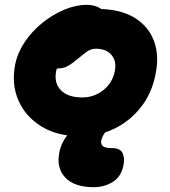

<svg xmlns="http://www.w3.org/2000/svg" viewBox="-20 -553 704 796"><path d="M314 12Q218 12 151.5 -29Q85 -70 56 -137.5Q27 -205 43 -286Q53 -335 83 -379.5Q113 -424 156 -458.5Q199 -493 247 -513Q295 -533 340 -533Q360 -533 379 -526.5Q398 -520 409.5 -506.5Q421 -493 417 -470Q408 -430 385 -399Q362 -368 308 -352Q288 -347 267.5 -332.5Q247 -318 232 -299Q217 -280 213 -259Q203 -210 232 -179.5Q261 -149 321 -149Q370 -149 408 -179Q446 -209 456 -258Q464 -300 442 -325.5Q420 -351 378 -351Q357 -351 340.5 -339Q324 -327 300 -307Q283 -293 270 -284.5Q257 -276 244.5 -272.5Q232 -269 216 -269Q197 -269 179.5 -289.5Q162 -310 171 -355Q177 -386 199.5 -415Q222 -444 253 -466.5Q284 -489 318 -502.5Q352 -516 382 -516Q477 -516 536 -480.5Q595 -445 618 -384Q641 -323 625 -246Q610 -167 564.5 -109Q519 -51 454 -19.5Q389 12 314 12ZM369 223Q288 223 250.5 183Q213 143 226 79Q234 36 266 -0.5Q298 -37 344.5 -59Q391 -81 444 -81Q457 -81 467 -76Q477 -71 474 -58Q473 -52 468.5 -47Q464 -42 451 -34Q428 -19 416 -4Q404 11 400 29Q397 44 406 52.5Q415 61 445 61Q479 61 488.5 82.5Q498 104 492 131Q483 179 448 201Q413 223 369 223Z"/></svg>

Font: Shantell Sans ExtraBold
Style: Italic
Weight: 800
Italic angle: -11°
Designer: Stephen Nixon, Anya Danilova, Shantell Martin
Foundry: Arrow Type
Version: Version 1.011;[c5ecc13dd]